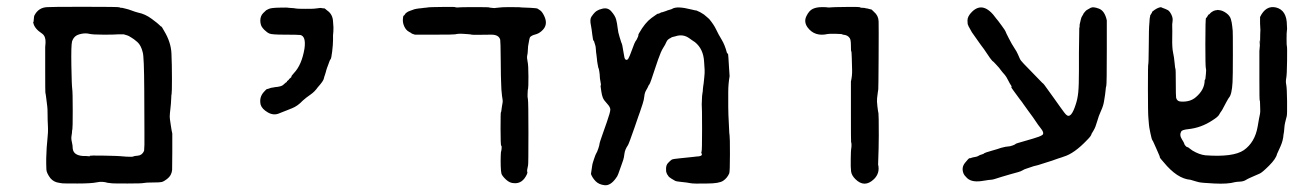

<svg xmlns="http://www.w3.org/2000/svg" viewBox="-20 -521 3869 565"><path d="M81 -475Q93 -499 119 -500Q129 -501 226 -501Q330 -501 331.5 -499.5Q333 -498 337 -498Q341 -498 341.5 -497.5Q342 -497 349.5 -495.5Q357 -494 367.5 -490Q378 -486 386 -484Q407 -480 426.5 -465.5Q446 -451 449.5 -447Q453 -443 454.5 -443Q456 -443 463 -430Q483 -397 484.5 -364Q486 -331 486 -289.5Q486 -248 485 -244.5Q484 -241 484 -234.5Q484 -228 483 -216.5Q482 -205 481.5 -201.5Q481 -198 480 -187.5Q479 -177 480 -170.5Q481 -164 483 -150Q485 -136 487 -128V-74Q487 -28 486.5 -21Q486 -14 482.5 -7Q479 0 470.5 6.5Q462 13 456.5 14.5Q451 16 430 16Q409 16 403 17.5Q397 19 355.5 19Q314 19 310 18.5Q306 18 302 17.5Q298 17 297 17Q281 12 265 15.5Q249 19 208 19Q167 19 163.5 18.5Q160 18 154 17Q138 15 128 3Q117 -12 116.5 -22Q116 -32 116 -39.5Q116 -47 116 -55Q117 -90 119.5 -111Q122 -132 121 -150Q120 -168 120 -185Q120 -202 119 -208.5Q118 -215 117 -224.5Q116 -234 115.5 -236.5Q115 -239 114.5 -243.5Q114 -248 113.5 -248.5Q113 -249 113 -315.5Q113 -382 113 -382.5Q113 -383 114 -395Q115 -414 104 -422Q81 -437 78 -454Q77 -456 78 -456Q79 -456 79.5 -464.5Q80 -473 81 -475ZM192 -399Q189 -387 190 -328.5Q191 -270 192.5 -260Q194 -250 194 -196.5Q194 -143 193 -140.5Q192 -138 192 -134Q192 -130 190.5 -121.5Q189 -113 191.5 -103Q194 -93 194 -84Q196 -64 224 -62Q232 -62 232 -62L244 -61V-62Q243 -64 287.5 -63Q332 -62 333 -61.5Q334 -61 352 -60Q370 -59 372 -60.5Q374 -62 386 -63Q398 -64 404 -77L405 -95Q405 -112 405 -134Q405 -156 404.5 -255.5Q404 -355 400 -367Q395 -388 384 -397.5Q373 -407 366.5 -410.5Q360 -414 359 -415Q358 -416 344 -420Q321 -420 318 -419.5Q315 -419 284 -419Q253 -419 242.5 -421.5Q232 -424 219.5 -421.5Q207 -419 201 -413.5Q195 -408 192 -399Z M943 -490Q959 -479 960 -458Q962 -438 961 -428.5Q960 -419 960 -417.5Q960 -416 960 -403Q960 -390 957.5 -369.5Q955 -349 953 -347Q951 -345 949.5 -340.5Q948 -336 945.5 -329.5Q943 -323 942.5 -321.5Q942 -320 940.5 -315.5Q939 -311 938.5 -308Q938 -305 936 -300Q934 -295 933 -290Q932 -283 915 -264Q906 -251 893.5 -242.5Q881 -234 871 -225Q856 -209 839.5 -202.5Q823 -196 819.5 -194.5Q816 -193 813 -192Q810 -191 803 -188Q786 -180 768.5 -190Q751 -200 747 -213Q742 -235 757 -251Q764 -259 766 -259Q768 -259 773 -261Q778 -263 780.5 -263Q783 -263 786.5 -264Q790 -265 794 -265Q809 -267 813 -271L821 -278L823 -279Q825 -281 824.5 -281.5Q824 -282 827 -284Q830 -286 830 -287Q830 -288 834.5 -291.5Q839 -295 837.5 -295.5Q836 -296 845 -306Q868 -330 876 -378Q881 -414 864 -418Q855 -419 818 -419Q781 -419 773.5 -422Q766 -425 758 -433Q750 -441 748 -447.5Q746 -454 746 -460Q746 -474 754.5 -482.5Q763 -491 763.5 -491Q764 -491 770.5 -494.5Q777 -498 801.5 -498.5Q826 -499 826.5 -498.5Q827 -498 837 -497.5Q847 -497 850.5 -496Q854 -495 878.5 -495Q903 -495 904.5 -495.5Q906 -496 913.5 -496.5Q921 -497 921.5 -497.5Q922 -498 927.5 -497Q933 -496 934 -496.5Q935 -497 943 -490Z M1164 -459Q1164 -458 1164 -457ZM1516 -499 1541 -498Q1560 -497 1562 -495.5Q1564 -494 1569.5 -490.5Q1575 -487 1581 -475Q1595 -447 1573 -429Q1565 -422 1555 -419.5Q1545 -417 1540 -412Q1538 -410 1534 -385L1533 -369Q1533 -365 1531.5 -358Q1530 -351 1532.5 -340Q1535 -329 1535 -296Q1535 -263 1534 -260Q1533 -257 1533 -254Q1533 -251 1532.5 -243.5Q1532 -236 1533.5 -229Q1535 -222 1535 -130Q1535 -38 1534 -35Q1530 -18 1531.5 -15.5Q1533 -13 1530 -7Q1517 20 1493 18Q1480 18 1468.5 7Q1457 -4 1455.5 -10.5Q1454 -17 1453.5 -32Q1453 -47 1453.5 -61Q1454 -75 1454.5 -75Q1455 -75 1456 -83Q1457 -91 1455 -92Q1453 -93 1453 -141.5Q1453 -190 1454 -190.5Q1455 -191 1455.5 -196.5Q1456 -202 1456.5 -204Q1457 -206 1457.5 -210.5Q1458 -215 1459 -219Q1460 -223 1458.5 -231Q1457 -239 1456.5 -247Q1456 -255 1455.5 -257Q1455 -259 1455 -269.5Q1455 -280 1454.5 -283Q1454 -286 1453.5 -343Q1453 -400 1452 -404Q1448 -419 1426 -419Q1371 -418 1368 -419Q1365 -420 1357 -420.5Q1349 -421 1342 -421.5Q1335 -422 1329 -421.5Q1323 -421 1319.5 -420Q1316 -419 1260.5 -419Q1205 -419 1201 -419L1192 -422Q1192 -423 1183.5 -427.5Q1175 -432 1170 -442.5Q1165 -453 1165.5 -463.5Q1166 -474 1168 -475Q1170 -476 1171.5 -478.5Q1173 -481 1173 -481Q1173 -481 1176.5 -484Q1180 -487 1187.5 -489.5Q1195 -492 1196 -492.5Q1197 -493 1198.5 -493.5Q1200 -494 1200.5 -494Q1201 -494 1205 -495Q1209 -496 1211.5 -496Q1214 -496 1221 -497Q1228 -498 1228.5 -498Q1229 -498 1234.5 -498.5Q1240 -499 1241.5 -499.5Q1243 -500 1281 -500.5Q1319 -501 1319.5 -500Q1320 -499 1326.5 -499Q1333 -499 1334.5 -499.5Q1336 -500 1376.5 -500Q1417 -500 1417.5 -499.5Q1418 -499 1422 -498.5Q1426 -498 1431 -497.5Q1436 -497 1437 -497.5Q1438 -498 1446.5 -498.5Q1455 -499 1457 -499.5Q1459 -500 1486.5 -500Q1514 -500 1516 -499Z M1719 -9 1723 -36Q1723 -38 1728 -53Q1733 -68 1735 -70.5Q1737 -73 1740.5 -83.5Q1744 -94 1744 -96.5Q1744 -99 1747 -108Q1750 -117 1753 -125.5Q1756 -134 1766 -162.5Q1776 -191 1776 -198.5Q1776 -206 1766.5 -216Q1757 -226 1754 -233.5Q1751 -241 1749.5 -252Q1748 -263 1747.5 -266Q1747 -269 1748 -270Q1749 -271 1747 -281Q1745 -291 1745 -296.5Q1745 -302 1743.5 -311Q1742 -320 1741.5 -320Q1741 -320 1740.5 -322.5Q1740 -325 1738.5 -333Q1737 -341 1736.5 -348.5Q1736 -356 1735 -361Q1734 -366 1733.5 -375.5Q1733 -385 1731.5 -388.5Q1730 -392 1729 -396.5Q1728 -401 1727 -401Q1725 -401 1723 -418.5Q1721 -436 1719 -446Q1715 -464 1720.5 -472Q1726 -480 1730 -484Q1734 -488 1734.5 -488Q1735 -488 1739 -490.5Q1743 -493 1748 -494Q1767 -501 1778.5 -488Q1790 -475 1793 -464Q1796 -453 1797.5 -439Q1799 -425 1803 -413Q1807 -401 1807.5 -398.5Q1808 -396 1809.5 -393.5Q1811 -391 1813.5 -374.5Q1816 -358 1817.5 -352Q1819 -346 1822.5 -345Q1826 -344 1829 -348.5Q1832 -353 1840 -375Q1848 -397 1849.5 -398.5Q1851 -400 1853.5 -404.5Q1856 -409 1857.5 -413Q1859 -417 1858.5 -418Q1858 -419 1861 -424Q1878 -454 1897 -468Q1916 -482 1917 -481Q1918 -480 1922 -482.5Q1926 -485 1928 -485Q1930 -485 1932 -486Q1934 -487 1935 -487L1941 -489Q1942 -490 1949.5 -492Q1957 -494 1958 -495Q1972 -504 2015 -493Q2027 -490 2028 -490L2027 -491L2032 -489Q2040 -486 2052 -478L2053 -477Q2054 -476 2059 -472Q2064 -468 2067 -465Q2081 -448 2087.5 -434Q2094 -420 2103.5 -404.5Q2113 -389 2119 -366L2121 -363Q2123 -365 2123.5 -351.5Q2124 -338 2125.5 -319.5Q2127 -301 2127 -297Q2123 -274 2123 -250Q2123 -226 2123 -206.5Q2123 -187 2123.5 -183Q2124 -179 2125 -152Q2126 -125 2127 -121.5Q2128 -118 2128 -67.5Q2128 -17 2126 -11Q2120 3 2108 11Q2096 19 2061 19Q2021 20 2011.5 18Q2002 16 1986 14.5Q1970 13 1966.5 11Q1963 9 1955.5 4.5Q1948 0 1946 -4Q1944 -8 1943 -8L1941 -14Q1940 -14 1940 -24.5Q1940 -35 1945.5 -41Q1951 -47 1951.5 -47Q1952 -47 1954.5 -49.5Q1957 -52 1960.5 -52.5Q1964 -53 1966 -53.5Q1968 -54 1970.5 -54Q1973 -54 1979 -55Q2006 -58 2017.5 -59Q2029 -60 2030.5 -60.5Q2032 -61 2037 -61Q2049 -63 2044 -71Q2043 -72 2044.5 -75Q2046 -78 2046 -142Q2046 -206 2045 -214L2046 -238L2047 -246L2048 -252Q2048 -252 2048.5 -260Q2049 -268 2049.5 -268.5Q2050 -269 2050.5 -274.5Q2051 -280 2052.5 -293.5Q2054 -307 2053.5 -315.5Q2053 -324 2052 -339Q2050 -377 2025 -397Q2023 -398 2020.5 -400Q2018 -402 2016 -403Q2014 -404 2009 -408Q1990 -422 1967 -414Q1964 -413 1960.5 -412.5Q1957 -412 1953 -409Q1944 -405 1941 -397.5Q1938 -390 1931.5 -380Q1925 -370 1916.5 -345.5Q1908 -321 1905 -311.5Q1902 -302 1897 -287.5Q1892 -273 1890.5 -272Q1889 -271 1887.5 -267Q1886 -263 1881.5 -255.5Q1877 -248 1876 -237.5Q1875 -227 1871 -215Q1867 -203 1866.5 -201.5Q1866 -200 1863 -191Q1860 -182 1858.5 -178.5Q1857 -175 1847 -145Q1831 -99 1828 -94Q1819 -81 1817.5 -68.5Q1816 -56 1814 -50.5Q1812 -45 1809.5 -37.5Q1807 -30 1804.5 -23.5Q1802 -17 1799.5 -9.5Q1797 -2 1792 4Q1776 26 1759 24Q1742 22 1732.5 12Q1723 2 1719 -9ZM1750 -497Q1752 -497 1753 -497Q1751 -497 1750 -497ZM1755 -498H1756Q1755 -497 1755 -498Z M2552 -486Q2565 -475 2565.5 -458Q2566 -441 2565.5 -351Q2565 -261 2564.5 -258.5Q2564 -256 2563 -248Q2562 -240 2561 -232Q2560 -224 2562 -207.5Q2564 -191 2565 -188Q2566 -185 2566 -122Q2566 -89 2564 -37Q2570 -12 2552 6Q2524 33 2497 6Q2486 -5 2484.5 -16.5Q2483 -28 2483.5 -53.5Q2484 -79 2484.5 -80.5Q2485 -82 2485.5 -88.5Q2486 -95 2485.5 -99Q2485 -103 2484.5 -103.5Q2484 -104 2484 -185Q2484 -266 2484 -274Q2484 -282 2484 -281Q2488 -298 2487.5 -315.5Q2487 -333 2486.5 -351.5Q2486 -370 2485 -370Q2484 -370 2484 -386.5Q2484 -403 2481 -408Q2478 -413 2473.5 -415.5Q2469 -418 2464 -418.5Q2459 -419 2458.5 -420Q2458 -421 2440 -421.5Q2422 -422 2416 -421Q2377 -412 2356 -441Q2345 -457 2353 -473.5Q2361 -490 2372 -495Q2383 -500 2398 -500Q2413 -500 2413.5 -499.5Q2414 -499 2420.5 -499Q2427 -499 2428 -499.5Q2429 -500 2469.5 -500.5Q2510 -501 2511 -499.5Q2512 -498 2518 -498Q2524 -498 2524.5 -497.5Q2525 -497 2528.5 -496.5Q2532 -496 2532.5 -496Q2533 -496 2538 -494.5Q2543 -493 2543.5 -493.5Q2544 -494 2552 -486Z M3237 -461V-375Q3237 -273 3235.5 -268.5Q3234 -264 3233.5 -256Q3233 -248 3232 -243Q3231 -238 3229 -224Q3227 -210 3220 -195Q3213 -180 3208.5 -163.5Q3204 -147 3198 -137Q3192 -127 3192 -127Q3192 -122 3179 -109Q3141 -69 3110 -60Q3107 -59 3103 -57.5Q3099 -56 3095 -55Q3091 -54 3085 -51.5Q3079 -49 3062.5 -44Q3046 -39 3040.5 -37Q3035 -35 3028 -33.5Q3021 -32 3016 -30Q3011 -28 3002.5 -25.5Q2994 -23 2989.5 -20Q2985 -17 2976 -14.5Q2967 -12 2952.5 -8Q2938 -4 2927 -0.5Q2916 3 2908 5.5Q2900 8 2896 8Q2892 8 2890 8.5Q2888 9 2867 12Q2836 16 2823 0Q2819 -5 2818.5 -5Q2818 -5 2816 -9Q2808 -27 2819.5 -41.5Q2831 -56 2833 -55.5Q2835 -55 2838.5 -56.5Q2842 -58 2849 -59Q2856 -60 2859.5 -62.5Q2863 -65 2869 -66.5Q2875 -68 2876 -70Q2879 -72 2898.5 -77.5Q2918 -83 2926 -86Q2941 -90 2946.5 -90Q2952 -90 2960 -93Q2968 -96 2968 -97Q2968 -98 2976.5 -100.5Q2985 -103 2992 -105Q2999 -107 3019.5 -113Q3040 -119 3046 -123Q3056 -128 3040 -147Q3038 -149 3035 -153.5Q3032 -158 3027.5 -164.5Q3023 -171 3020 -175.5Q3017 -180 3005 -196Q2993 -212 2991 -215.5Q2989 -219 2981 -229Q2955 -264 2956 -264Q2958 -266 2955 -270Q2952 -274 2946.5 -285Q2941 -296 2937 -300.5Q2933 -305 2930 -308.5Q2927 -312 2924.5 -315.5Q2922 -319 2920 -321.5Q2918 -324 2910 -332.5Q2902 -341 2902 -340.5Q2902 -340 2900 -342Q2897 -345 2893.5 -350Q2890 -355 2885 -362.5Q2880 -370 2875.5 -376.5Q2871 -383 2868 -386.5Q2865 -390 2861.5 -395.5Q2858 -401 2852 -409Q2846 -417 2840 -426L2830 -444L2829 -447Q2827 -449 2827 -461Q2827 -473 2840 -486Q2874 -520 2912 -466Q2915 -463 2927 -446.5Q2939 -430 2939 -428.5Q2939 -427 2948.5 -408.5Q2958 -390 2963.5 -382Q2969 -374 2971 -370Q2973 -366 2975.5 -361Q2978 -356 2980.5 -349.5Q2983 -343 2993 -333Q3003 -323 3010 -315.5Q3017 -308 3027 -298Q3037 -288 3043 -281.5Q3049 -275 3049.5 -275.5Q3050 -276 3063.5 -257Q3077 -238 3081.5 -232Q3086 -226 3100 -206Q3114 -186 3118 -183Q3132 -170 3146 -215Q3151 -230 3153 -249.5Q3155 -269 3155 -315V-366L3156 -439Q3157 -439 3157 -444.5Q3157 -450 3157.5 -450.5Q3158 -451 3159 -457Q3160 -463 3160.5 -463.5Q3161 -464 3161.5 -467Q3162 -470 3165 -474.5Q3168 -479 3168 -480Q3168 -481 3172 -485.5Q3176 -490 3176 -490Q3176 -490 3179 -492Q3182 -494 3189.5 -498Q3197 -502 3214 -495.5Q3231 -489 3237 -461Z M3686 -396Q3686 -396 3686 -403Q3687 -401 3687 -396Q3687 -391 3686.5 -389Q3686 -387 3686 -396ZM3370 -486Q3385 -499 3397 -500L3398 -499Q3412 -494 3417 -491Q3422 -488 3427 -478Q3432 -468 3430.5 -458.5Q3429 -449 3429.5 -442.5Q3430 -436 3429.5 -408Q3429 -380 3432 -366.5Q3435 -353 3436.5 -336Q3438 -319 3439 -318Q3440 -317 3440 -278Q3440 -239 3441 -233Q3444 -222 3457 -222Q3483 -221 3499 -235Q3525 -257 3525 -285Q3526 -286 3526 -287L3527 -288Q3527 -289 3528.5 -302Q3530 -315 3528.5 -320Q3527 -325 3527 -391Q3527 -467 3529 -468Q3531 -469 3532.5 -472Q3534 -475 3535.5 -477Q3537 -479 3537.5 -478.5Q3538 -478 3540.5 -481Q3543 -484 3544 -484.5Q3545 -485 3548 -487Q3551 -489 3551.5 -489Q3552 -489 3554.5 -490Q3557 -491 3559.5 -491Q3562 -491 3562.5 -491.5Q3563 -492 3565 -491.5Q3567 -491 3569 -491Q3578 -490 3588.5 -482.5Q3599 -475 3602 -465Q3605 -455 3606 -444.5Q3607 -434 3607.5 -430.5Q3608 -427 3608 -361Q3608 -295 3607 -279Q3605 -242 3596 -233Q3595 -232 3593.5 -229Q3592 -226 3589 -221Q3586 -216 3581 -206Q3576 -196 3573.5 -193Q3571 -190 3567.5 -183.5Q3564 -177 3548 -167Q3515 -145 3477 -141Q3458 -139 3456 -134Q3450 -124 3457.5 -112Q3465 -100 3465 -98Q3465 -96 3468.5 -92Q3472 -88 3474 -88Q3476 -88 3477.5 -86.5Q3479 -85 3489 -78Q3509 -66 3527 -64Q3609 -58 3640 -79Q3673 -102 3681 -149L3685 -172Q3689 -188 3688.5 -197Q3688 -206 3688 -215.5Q3688 -225 3687 -225.5Q3686 -226 3686 -284.5Q3686 -343 3686 -351Q3686 -369 3686 -371L3688 -394Q3688 -414 3688.5 -422.5Q3689 -431 3689 -432.5Q3689 -434 3688 -452V-471Q3705 -506 3735 -499Q3767 -491 3767 -446Q3768 -435 3767 -431Q3766 -427 3766 -406.5Q3766 -386 3767 -384.5Q3768 -383 3767.5 -342Q3767 -301 3765 -291Q3763 -281 3765 -272Q3767 -263 3767.5 -223.5Q3768 -184 3766.5 -179Q3765 -174 3764 -169.5Q3763 -165 3761.5 -159Q3760 -153 3759.5 -145Q3759 -137 3758.5 -133.5Q3758 -130 3757 -125Q3756 -108 3748 -90Q3740 -72 3738 -68Q3735 -54 3714.5 -33.5Q3694 -13 3686.5 -10Q3679 -7 3671.5 -3.5Q3664 0 3658 2.5Q3652 5 3645.5 9Q3639 13 3628.5 13.5Q3618 14 3614 15Q3593 21 3553.5 19Q3514 17 3507.5 15Q3501 13 3500 13L3483 8Q3444 5 3404 -44Q3393 -56 3393 -58.5Q3393 -61 3390.5 -66Q3388 -71 3387 -74Q3386 -77 3381.5 -86.5Q3377 -96 3375 -101Q3373 -106 3371 -108.5Q3369 -111 3365 -130.5Q3361 -150 3361 -154.5Q3361 -159 3359.5 -172.5Q3358 -186 3358 -259Q3358 -332 3359 -332Q3360 -332 3360.5 -387Q3361 -442 3361.5 -443Q3362 -444 3362.5 -456Q3363 -468 3364 -471Q3365 -474 3364.5 -474.5Q3364 -475 3367.5 -480Q3371 -485 3370 -486Z"/></svg>

Font: TT2020 Style E
Style: Regular
Weight: 400
Version: Version 00.2